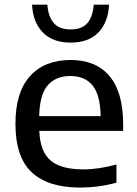

<svg xmlns="http://www.w3.org/2000/svg" viewBox="-20 -816 602 845"><path d="M333 9.5Q191.5 9.5 119.8 -57.5Q48 -124.5 48 -271.5Q48 -410 112.2 -481Q176.5 -552 290.5 -552Q402.5 -552 462.2 -480.8Q522 -409.5 522 -269V-240H153Q156.5 -148.5 202.8 -109.5Q249 -70.5 347 -70.5Q380.5 -70.5 417.2 -76Q454 -81.5 492.5 -92V-12Q449.5 -0.5 410.5 4.5Q371.5 9.5 333 9.5ZM289.5 -481.5Q226 -481.5 190.2 -440.8Q154.5 -400 152.5 -305H423Q421 -399.5 387 -440.5Q353 -481.5 289.5 -481.5ZM291 -628.5Q212 -628.5 168.5 -673.2Q125 -718 121 -795.5H188.5Q192 -744 216.2 -715.2Q240.5 -686.5 291 -686.5Q341.5 -686.5 365.2 -715.2Q389 -744 392.5 -795.5H460Q456 -717.5 413 -673Q370 -628.5 291 -628.5Z"/></svg>

Font: Encode Sans Semi Expanded Medium
Style: Regular
Weight: 500
Width: 6
Designer: Multiple Designers
Foundry: Impallari Type
Version: Version 3.000; ttfautohint (v1.8.3) -l 8 -r 50 -G 200 -x 14 